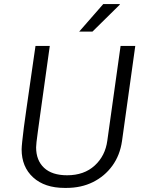

<svg xmlns="http://www.w3.org/2000/svg" viewBox="-20 -911 719 941"><path d="M297 10Q199 10 142.5 -41.5Q86 -93 86 -179Q86 -190 89 -218.5Q92 -247 97 -287Q102 -327 109 -373.5Q116 -420 122.5 -467.5Q129 -515 135.5 -558Q142 -601 146.5 -634.5Q151 -668 154 -686H224Q208 -571 196.5 -489Q185 -407 177.5 -353Q170 -299 165.5 -266Q161 -233 159 -215.5Q157 -198 157 -189Q157 -125 196 -88.5Q235 -52 309 -52Q392 -52 444 -99.5Q496 -147 506 -222L571 -686H643L578 -220Q568 -150 530.5 -98.5Q493 -47 435.5 -18.5Q378 10 305 10ZM368 -756 486 -891H567V-888L433 -756Z"/></svg>

Font: Chivo ExtraLight
Style: Italic
Weight: 250
Italic angle: -8.05°
Designer: Hector Gatti
Foundry: Omnibus-Type
Version: Version 2.002